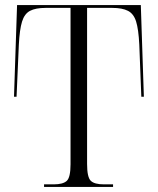

<svg xmlns="http://www.w3.org/2000/svg" viewBox="-20 -734 620 754"><path d="M153 0V-10H191Q227 -10 242 -23.5Q257 -37 257 -89V-703H159Q120 -703 98 -691.5Q76 -680 66.5 -649Q57 -618 54 -559L45 -354H35L47 -714H533L545 -354H535L527 -559Q524 -619 514.5 -649.5Q505 -680 482.5 -691.5Q460 -703 421 -703H322V-90Q322 -38 336.5 -24Q351 -10 388 -10H424V0Z"/></svg>

Font: Noto Serif Display SemiCondensed Light
Style: Regular
Weight: 300
Width: 4
Designer: Monotype Design Team
Foundry: Monotype Imaging Inc.
Version: Version 2.009